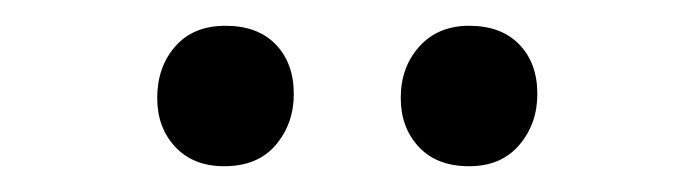

<svg xmlns="http://www.w3.org/2000/svg" viewBox="-20 -756 540 149"><path d="M344 -627Q319 -627 305 -642Q291 -657 291 -680Q291 -704 305.5 -720Q320 -736 344 -736Q369 -736 383 -721.5Q397 -707 397 -683Q397 -660 383 -643.5Q369 -627 344 -627ZM154 -627Q130 -627 116 -642Q102 -657 102 -680Q102 -704 116 -720Q130 -736 155 -736Q180 -736 194 -721.5Q208 -707 208 -683Q208 -660 194 -643.5Q180 -627 154 -627Z"/></svg>

Font: Literata 18pt Light
Style: Regular
Weight: 300
Designer: Latin by Veronika Burian and Jose Scaglione. Greek by Irene Vlachou. Cyrillic by Vera Evstafieva.
Foundry: TypeTogether
Version: Version 3.103;gftools[0.9.29]